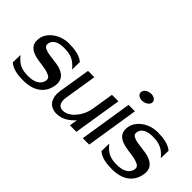

<svg xmlns="http://www.w3.org/2000/svg" viewBox="-47 -1091 1549 1549"><g transform="rotate(45 728.0 -316.5)"><path d="M75 -321C61 -235 119 -208 179 -195C223 -185 282 -184 320 -167C341 -160 359 -148 355 -120C346 -63 289 -42 228 -42C152 -42 113 -59 63 -120L61 -33C103 3 162 11 224 11C361 11 422 -61 435 -142C446 -209 414 -240 371 -259C317 -284 232 -276 181 -299C164 -306 151 -316 155 -342C163 -392 215 -409 270 -409C346 -409 390 -392 440 -331L442 -418C399 -454 335 -462 273 -462C172 -462 87 -396 75 -321Z M495 -142C481 -51 520 11 604 11C670 11 720 -27 757 -69L746 0H820L886 -414H812L782 -227C773 -171 748 -126 720 -95C696 -67 661 -43 620 -43C573 -43 558 -83 567 -138L611 -414H539Z M962 -598C958 -572 982 -552 1016 -552C1050 -552 1082 -572 1086 -598C1090 -624 1065 -644 1031 -644C997 -644 966 -624 962 -598ZM893 0H966L1037 -451H964Z M1087 -321C1073 -235 1131 -208 1191 -195C1235 -185 1294 -184 1332 -167C1353 -160 1371 -148 1367 -120C1358 -63 1301 -42 1240 -42C1164 -42 1125 -59 1075 -120L1073 -33C1115 3 1174 11 1236 11C1373 11 1434 -61 1447 -142C1458 -209 1426 -240 1383 -259C1329 -284 1244 -276 1193 -299C1176 -306 1163 -316 1167 -342C1175 -392 1227 -409 1282 -409C1358 -409 1402 -392 1452 -331L1454 -418C1411 -454 1347 -462 1285 -462C1184 -462 1099 -396 1087 -321Z"/></g></svg>

Font: Charger Sport
Style: DfNrwObl
Weight: 400
Designer: Jasper
Foundry: Cannot Into Space Fonts
Version: Version 1.1